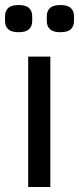

<svg xmlns="http://www.w3.org/2000/svg" viewBox="-39 -743 314 763"><path d="M73 0V-518H161V0ZM35 -615Q6 -615 -6.5 -627Q-19 -639 -19 -659V-679Q-19 -699 -6.5 -711Q6 -723 35 -723Q64 -723 76.5 -711Q89 -699 89 -679V-659Q89 -639 76.5 -627Q64 -615 35 -615ZM201 -615Q172 -615 159.5 -627Q147 -639 147 -659V-679Q147 -699 159.5 -711Q172 -723 201 -723Q230 -723 242.5 -711Q255 -699 255 -679V-659Q255 -639 242.5 -627Q230 -615 201 -615Z"/></svg>

Font: IBM Plex Sans Cond Text
Style: Regular
Weight: 450
Width: 3
Designer: Mike Abbink, Paul van der Laan, Pieter van Rosmalen
Foundry: Bold Monday
Version: Version 1.3